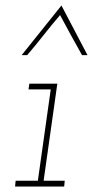

<svg xmlns="http://www.w3.org/2000/svg" viewBox="-20 -680 339 700"><path d="M37 -21 35 0H214L216 -21H139L189 -375H87L84 -354H165L118 -21ZM204 -660Q168 -615 131.5 -569.5Q95 -524 59 -479H79Q110 -515 139 -552Q168 -589 199 -625Q219 -588 238.5 -552Q258 -516 279 -479H299Q275 -524 251.5 -569.5Q228 -615 204 -660Z"/></svg>

Font: Josefin Slab ExtraLight
Style: Italic
Weight: 250
Italic angle: -12°
Designer: Santiago Orozco
Foundry: Typemade
Version: Version 2.100